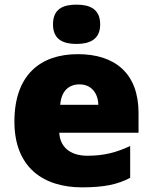

<svg xmlns="http://www.w3.org/2000/svg" viewBox="-20 -796 658 826"><path d="M309 -776C253 -776 208 -759 208 -691C208 -625 253 -607 309 -607C364 -607 411 -625 411 -691C411 -759 364 -776 309 -776ZM315 -563C152 -563 42 -472 42 -273C42 -76 166 10 333 10C429 10 487 -3 540 -31V-168C479 -139 425 -126 356 -126C278 -126 238 -167 235 -225H576V-310C576 -479 476 -563 315 -563ZM322 -433C374 -433 402 -394 403 -345H239C244 -406 277 -433 322 -433Z"/></svg>

Font: Noto Sans Lao UI Blk
Style: Regular
Weight: 900
Designer: Monotype Design Team
Foundry: Monotype Imaging Inc.
Version: Version 2.000